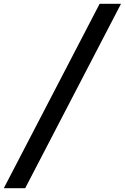

<svg xmlns="http://www.w3.org/2000/svg" viewBox="-27 -843 654 1006"><path d="M-7 143 495 -823H607L105 143Z"/></svg>

Font: Iosevka SS04 Semibold Extended
Style: Italic
Weight: 600
Width: 7
Italic angle: -9°
Monospace: yes
Designer: Belleve Invis
Foundry: Belleve Invis
Version: Version 19.0.0; ttfautohint (v1.8.4)